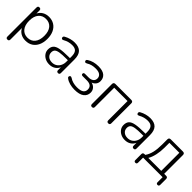

<svg xmlns="http://www.w3.org/2000/svg" viewBox="213 -1586 2864 2864"><g transform="rotate(45 1645.5 -154.0)"><path d="M306 -45Q380 -45 423 -97Q466 -149 466 -243Q466 -338 423 -389Q380 -440 306 -440Q233 -440 189.5 -389Q146 -338 146 -243Q146 -149 189.5 -97Q233 -45 306 -45ZM115 186Q84 186 84 154V-459Q84 -492 115 -492Q147 -492 147 -459V-395Q169 -441 213.5 -467.5Q258 -494 316 -494Q381 -494 429.5 -463.5Q478 -433 504.5 -376.5Q531 -320 531 -243Q531 -166 504.5 -109.5Q478 -53 430 -22.5Q382 8 316 8Q257 8 213 -18Q169 -44 147 -90V154Q147 186 115 186Z M818 8Q769 8 730.5 -11.5Q692 -31 669.5 -64Q647 -97 647 -138Q647 -192 674 -222.5Q701 -253 765 -265.5Q829 -278 940 -278H971V-314Q971 -380 944.5 -410Q918 -440 859 -440Q822 -440 786 -430.5Q750 -421 711 -399Q692 -389 681 -399Q670 -409 671 -424.5Q672 -440 688 -448Q729 -471 773 -482.5Q817 -494 858 -494Q947 -494 990 -449.5Q1033 -405 1033 -310V-26Q1033 6 1003 6Q972 6 972 -26V-87Q952 -42 912 -17Q872 8 818 8ZM971 -234H941Q852 -234 802 -226Q752 -218 732 -198Q712 -178 712 -142Q712 -98 743 -70Q774 -42 827 -42Q869 -42 901.5 -62.5Q934 -83 952.5 -119Q971 -155 971 -200Z M1351 8Q1299 8 1250 -5Q1201 -18 1168 -43Q1151 -53 1151.5 -68.5Q1152 -84 1164.5 -91.5Q1177 -99 1196 -88Q1228 -65 1268 -54.5Q1308 -44 1351 -44Q1426 -44 1458.5 -67.5Q1491 -91 1491 -135Q1491 -222 1382 -222H1296Q1267 -222 1267 -246Q1267 -271 1296 -271H1373Q1420 -271 1448 -293Q1476 -315 1476 -354Q1476 -393 1446.5 -417Q1417 -441 1354 -441Q1312 -441 1275 -431.5Q1238 -422 1206 -401Q1185 -389 1172.5 -397.5Q1160 -406 1160.5 -421Q1161 -436 1178 -445Q1253 -494 1359 -494Q1449 -494 1493 -457.5Q1537 -421 1537 -357Q1537 -319 1515.5 -290.5Q1494 -262 1457 -249Q1501 -239 1527.5 -208Q1554 -177 1554 -133Q1554 -69 1503.5 -30.5Q1453 8 1351 8Z M1718 6Q1687 6 1687 -26V-448Q1687 -485 1723 -485H2058Q2095 -485 2095 -448V-26Q2095 6 2063 6Q2031 6 2031 -26V-433H1750V-26Q1750 6 1718 6Z M2412 8Q2363 8 2324.5 -11.5Q2286 -31 2263.5 -64Q2241 -97 2241 -138Q2241 -192 2268 -222.5Q2295 -253 2359 -265.5Q2423 -278 2534 -278H2565V-314Q2565 -380 2538.5 -410Q2512 -440 2453 -440Q2416 -440 2380 -430.5Q2344 -421 2305 -399Q2286 -389 2275 -399Q2264 -409 2265 -424.5Q2266 -440 2282 -448Q2323 -471 2367 -482.5Q2411 -494 2452 -494Q2541 -494 2584 -449.5Q2627 -405 2627 -310V-26Q2627 6 2597 6Q2566 6 2566 -26V-87Q2546 -42 2506 -17Q2466 8 2412 8ZM2565 -234H2535Q2446 -234 2396 -226Q2346 -218 2326 -198Q2306 -178 2306 -142Q2306 -98 2337 -70Q2368 -42 2421 -42Q2463 -42 2495.5 -62.5Q2528 -83 2546.5 -119Q2565 -155 2565 -200Z M2850 -52H3123V-434H2913V-332Q2913 -252 2897 -178Q2881 -104 2850 -52ZM2764 136Q2736 136 2736 106V-18Q2736 -52 2769 -52H2786Q2823 -105 2839 -174.5Q2855 -244 2855 -340V-448Q2855 -485 2891 -485H3148Q3185 -485 3185 -448V-52H3227Q3260 -52 3260 -18V106Q3260 136 3232 136Q3204 136 3204 106V0H2792V106Q2792 136 2764 136Z"/></g></svg>

Font: Chiron GoRound TC L
Style: Regular
Weight: 300
Designer: Ryoko NISHIZUKA 西塚涼子 (kana, bopomofo & ideographs); Paul D. Hunt (Latin, Greek & Cyrillic); Sandoll Communications 산돌커뮤니
Foundry: Adobe
Version: Version 1.000;hotconv 1.1.1;makeotfexe 2.6.0